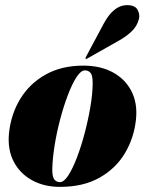

<svg xmlns="http://www.w3.org/2000/svg" viewBox="-20 -719 565 749"><path d="M305 -463Q371.5 -463 419.8 -437Q468 -411 492.5 -363.8Q517 -316.5 510.5 -253.5Q503 -181 467.2 -121.2Q431.5 -61.5 368.2 -25.8Q305 10 214 10Q152 10 104.8 -16Q57.5 -42 33.2 -89.2Q9 -136.5 15 -199Q23 -274.5 59.5 -334Q96 -393.5 158.2 -428.2Q220.5 -463 305 -463ZM214 -8.5Q229.5 -8.5 246.8 -35.2Q264 -62 280.5 -105.5Q297 -149 310.5 -200.2Q324 -251.5 332.5 -301.8Q341 -352 341.5 -391.5Q342 -424 333.5 -434.2Q325 -444.5 311.5 -444.5Q295.5 -444.5 278.2 -417.8Q261 -391 244.5 -347.5Q228 -304 214.5 -252.8Q201 -201.5 193 -151.2Q185 -101 184 -61.5Q183.5 -29.5 191.8 -19Q200 -8.5 214 -8.5ZM385 -627.5Q423.5 -699 475.5 -699Q506.5 -699 516.5 -681Q526.5 -663 522 -645Q514.5 -616 493 -596Q471.5 -576 445.5 -561.5L319 -490Q315 -488 313.5 -490.5Q312.5 -491.5 315 -496.5Z"/></svg>

Font: Fraunces 144pt Black
Style: Italic
Weight: 900
Italic angle: -16°
Version: Version 1.000;[0bf87f6ff]